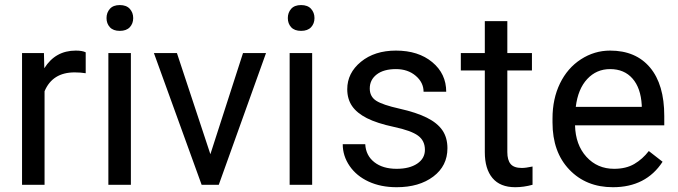

<svg xmlns="http://www.w3.org/2000/svg" viewBox="-20 -741 2720 770"><path d="M323.7 -447.3Q303.2 -450.7 279.3 -450.7Q190.4 -450.7 158.7 -375V0H68.4V-528.3H156.2L157.7 -467.3Q202.1 -538.1 283.7 -538.1Q310.1 -538.1 323.7 -531.2Z M504.9 0H414.6V-528.3H504.9ZM407.2 -668.5Q407.2 -690.4 420.7 -705.6Q434.1 -720.7 460.4 -720.7Q486.8 -720.7 500.5 -705.6Q514.2 -690.4 514.2 -668.5Q514.2 -646.5 500.5 -631.8Q486.8 -617.2 460.4 -617.2Q434.1 -617.2 420.7 -631.8Q407.2 -646.5 407.2 -668.5Z M823.7 -122.6 954.6 -528.3H1046.9L857.4 0H788.6L597.2 -528.3H689.5Z M1231.9 0H1141.6V-528.3H1231.9ZM1134.3 -668.5Q1134.3 -690.4 1147.7 -705.6Q1161.1 -720.7 1187.5 -720.7Q1213.9 -720.7 1227.5 -705.6Q1241.2 -690.4 1241.2 -668.5Q1241.2 -646.5 1227.5 -631.8Q1213.9 -617.2 1187.5 -617.2Q1161.1 -617.2 1147.7 -631.8Q1134.3 -646.5 1134.3 -668.5Z M1684.1 -140.1Q1684.1 -176.8 1656.5 -197Q1628.9 -217.3 1560.3 -231.9Q1491.7 -246.6 1451.4 -267.1Q1411.1 -287.6 1391.8 -315.9Q1372.6 -344.2 1372.6 -383.3Q1372.6 -448.2 1427.5 -493.2Q1482.4 -538.1 1567.9 -538.1Q1657.7 -538.1 1713.6 -491.7Q1769.5 -445.3 1769.5 -373H1678.7Q1678.7 -410.2 1647.2 -437Q1615.7 -463.9 1567.9 -463.9Q1518.6 -463.9 1490.7 -442.4Q1462.9 -420.9 1462.9 -386.2Q1462.9 -353.5 1488.8 -336.9Q1514.6 -320.3 1582.3 -305.2Q1649.9 -290 1691.9 -269Q1733.9 -248 1754.2 -218.5Q1774.4 -189 1774.4 -146.5Q1774.4 -75.7 1717.8 -33Q1661.1 9.8 1570.8 9.8Q1507.3 9.8 1458.5 -12.7Q1409.7 -35.2 1382.1 -75.4Q1354.5 -115.7 1354.5 -162.6H1444.8Q1447.3 -117.2 1481.2 -90.6Q1515.1 -64 1570.8 -64Q1622.1 -64 1653.1 -84.7Q1684.1 -105.5 1684.1 -140.1Z M2014.6 -656.2V-528.3H2113.3V-458.5H2014.6V-130.9Q2014.6 -99.1 2027.8 -83.3Q2041 -67.4 2072.8 -67.4Q2088.4 -67.4 2115.7 -73.2V0Q2080.1 9.8 2046.4 9.8Q1985.8 9.8 1955.1 -26.9Q1924.3 -63.5 1924.3 -130.9V-458.5H1828.1V-528.3H1924.3V-656.2Z M2438 9.8Q2330.6 9.8 2263.2 -60.8Q2195.8 -131.3 2195.8 -249.5V-266.1Q2195.8 -344.7 2225.8 -406.5Q2255.9 -468.3 2309.8 -503.2Q2363.8 -538.1 2426.8 -538.1Q2529.8 -538.1 2586.9 -470.2Q2644 -402.3 2644 -275.9V-238.3H2286.1Q2288.1 -160.2 2331.8 -112.1Q2375.5 -64 2442.9 -64Q2490.7 -64 2523.9 -83.5Q2557.1 -103 2582 -135.3L2637.2 -92.3Q2570.8 9.8 2438 9.8ZM2426.8 -463.9Q2372.1 -463.9 2335 -424.1Q2297.9 -384.3 2289.1 -312.5H2553.7V-319.3Q2549.8 -388.2 2516.6 -426Q2483.4 -463.9 2426.8 -463.9Z"/></svg>

Font: Vazir
Style: Regular
Weight: 400
Designer: Saber Rastikerdar
Foundry: Saber Rastikerdar
Version: Version 30.0.0